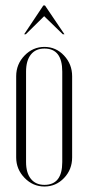

<svg xmlns="http://www.w3.org/2000/svg" viewBox="-20 -673 321 700"><path d="M68 -548 138 -653H144L215 -548H209L141 -614L74 -548ZM243 -395V-99Q243 -55 213.5 -24Q184 7 142 7Q100 7 69.5 -24.5Q39 -56 39 -99V-395Q39 -439 69.5 -470.5Q100 -502 142 -502Q184 -502 213.5 -470.5Q243 -439 243 -395ZM142 -496Q110 -496 92.5 -474Q75 -452 75 -412V-82Q75 -43 92.5 -21Q110 1 142 1Q207 1 207 -82V-412Q207 -496 142 -496Z"/></svg>

Font: Moniqa ExtLt Narrow Display
Style: Regular
Weight: 200
Width: 4
Designer: Rajesh Rajput
Foundry: Rajesh Rajput
Version: Version 1.000